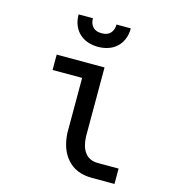

<svg xmlns="http://www.w3.org/2000/svg" viewBox="-105 -774 760 861"><g transform="rotate(15 275.0 -343.5)"><path d="M347.7 -98.1C335.6 -114.7 328.9 -138.7 327.6 -169.9V-490.2H105.5V-418.9H242.7V-163.1C245.6 -113.6 259.4 -74.5 284.2 -45.9C311.5 -13.3 350.6 2.9 401.4 2.9H505.9V-68.4H409.7C382 -68.4 361.3 -78.3 347.7 -98.1ZM396 -689.9H329.6C329.6 -673.3 325 -660 315.9 -649.9C306.8 -639.8 293.1 -634.8 274.9 -634.8C256.7 -634.8 243 -639.8 233.9 -649.9C224.8 -660 220.2 -673.3 220.2 -689.9H153.8C153.8 -670.1 157.1 -652.8 163.6 -637.9C170.1 -623.1 178.8 -610.8 189.7 -601.1C200.6 -591.3 213.4 -584 228 -579.1C242.7 -574.2 258.3 -571.8 274.9 -571.8C291.5 -571.8 307.1 -574.2 321.8 -579.1C336.4 -584 349.2 -591.3 360.1 -601.1C371 -610.8 379.7 -623.1 386.2 -637.9C392.7 -652.8 396 -670.1 396 -689.9ZM0 -490.2Z"/></g></svg>

Font: CodeNewRoman Nerd Font Mono
Style: Regular
Weight: 400
Monospace: yes
Designer: Sam Radian
Foundry: Code New Roman
Version: Version 2.00 November 29, 2014;Nerd Fonts 3.2.1